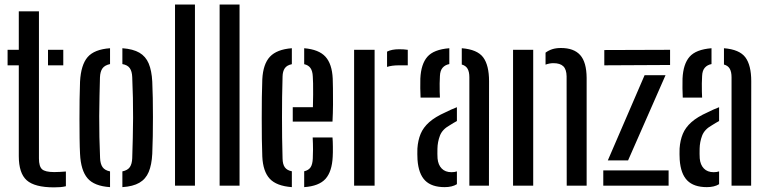

<svg xmlns="http://www.w3.org/2000/svg" viewBox="-20 -820 3390 848"><path d="M13.5 -531.5V-600H63V-770H152V-120Q152 -85 165.8 -72.5Q179.5 -60 219.5 -60Q234.5 -60 245.5 -60.8Q256.5 -61.5 271 -62.5V2.5Q259 5.5 246.2 6.5Q233.5 7.5 218.5 7.5Q133 7.5 98 -23.8Q63 -55 63 -130.5V-531.5ZM192 -531.5V-600H259.5V-531.5Z M333.5 -140.5Q332 -169.5 331.5 -209.8Q331 -250 331 -294.2Q331 -338.5 331.5 -381.5Q332 -424.5 333.5 -459.5Q337.5 -533.5 367 -567.8Q396.5 -602 466 -607V-537Q442.5 -532 432.5 -518Q422.5 -504 421.5 -478Q420.5 -439.5 419.5 -396Q418.5 -352.5 418.2 -306.8Q418 -261 419 -214.5Q420 -168 422 -122.5Q423 -96 433 -81.8Q443 -67.5 466 -63V6.5Q396 2 366.5 -32.8Q337 -67.5 333.5 -140.5ZM520.5 6.5V-63Q544 -68 553.5 -82Q563 -96 564 -121Q565.5 -166.5 566.5 -210.8Q567.5 -255 567.8 -299.2Q568 -343.5 567 -388.2Q566 -433 564 -479.5Q563 -505 553.2 -519Q543.5 -533 520.5 -537V-607Q568 -603.5 595.8 -587.2Q623.5 -571 636.8 -539.5Q650 -508 652.5 -459.5Q654 -427.5 654.8 -387Q655.5 -346.5 655.5 -303.2Q655.5 -260 654.8 -218Q654 -176 652.5 -140.5Q650 -92 636.8 -60.5Q623.5 -29 595.5 -12.8Q567.5 3.5 520.5 6.5Z M753 0V-800H841V0Z M950 0V-800H1038V0Z M1138.5 -128.5Q1137 -163 1136.5 -206.8Q1136 -250.5 1136 -297.8Q1136 -345 1136.5 -389.5Q1137 -434 1138.5 -470Q1142 -537.5 1172.5 -569.8Q1203 -602 1269 -607V-536.5Q1247 -532 1237.8 -518.5Q1228.5 -505 1228 -482Q1226.5 -436 1226 -391.2Q1225.5 -346.5 1225.5 -302.2Q1225.5 -258 1226 -212.5Q1226.5 -167 1228 -119.5Q1228.5 -94 1238.2 -80.8Q1248 -67.5 1269 -63.5V6.5Q1201 1.5 1171.2 -30.8Q1141.5 -63 1138.5 -128.5ZM1323.5 6.5V-63.5Q1343 -68 1351.8 -81.2Q1360.5 -94.5 1361.5 -120Q1362.5 -135 1362.5 -159.8Q1362.5 -184.5 1361 -213H1448.5Q1450 -197.5 1450.2 -171.2Q1450.5 -145 1449.5 -128.5Q1446.5 -62.5 1417.8 -30.2Q1389 2 1323.5 6.5ZM1273 -283V-346.5H1362Q1363 -374 1363 -402Q1363 -430 1362.8 -451.5Q1362.5 -473 1361.5 -482Q1360.5 -506.5 1351.2 -519.5Q1342 -532.5 1323.5 -536.5V-607Q1388.5 -601.5 1417.5 -569.5Q1446.5 -537.5 1449.5 -473Q1450 -462 1450.5 -430.2Q1451 -398.5 1450.8 -358.8Q1450.5 -319 1448.5 -283Z M1544 0V-600H1634.5V0ZM1689.5 -524.5V-592Q1710 -602.5 1742.5 -602.5Q1752 -602.5 1762 -602Q1772 -601.5 1781 -600V-531.5H1743.5Q1710.5 -531.5 1689.5 -524.5Z M1824 -114.5Q1823.5 -127 1823.2 -139.2Q1823 -151.5 1823.5 -164Q1826 -200.5 1837.8 -228.8Q1849.5 -257 1875.5 -280.2Q1901.5 -303.5 1947.5 -324Q1959.5 -330 1972.2 -335.8Q1985 -341.5 1998 -346.5V-285.5Q1991 -282 1983 -277Q1975 -272 1966 -266.5Q1933.5 -248.5 1923 -220.8Q1912.5 -193 1912 -163Q1911.5 -149.5 1911.8 -140.2Q1912 -131 1912.5 -120.5Q1915 -92 1930.8 -75.8Q1946.5 -59.5 1974 -59.5Q1988 -59.5 1998 -63V-6.5Q1977 6.5 1944 6.5Q1886.5 6.5 1857.5 -22.8Q1828.5 -52 1824 -114.5ZM1837.5 -389Q1836.5 -408 1836.2 -430.5Q1836 -453 1836.5 -473Q1839.5 -537 1867.5 -569.2Q1895.5 -601.5 1964.5 -607V-537Q1946 -533.5 1935 -521Q1924 -508.5 1923 -484.5Q1922 -471 1921.8 -451.8Q1921.5 -432.5 1922 -415Q1922.5 -397.5 1923 -389ZM2053 0V-478.5Q2053 -502.5 2045.2 -516.2Q2037.5 -530 2019.5 -535V-607Q2088 -601.5 2114 -566.8Q2140 -532 2140 -461L2139.5 0Z M2246 0V-600H2335V0ZM2483 0 2482.5 -483Q2482 -513.5 2468 -527.2Q2454 -541 2424 -541Q2414.5 -541 2406 -539.2Q2397.5 -537.5 2389.5 -534.5V-587.5Q2403 -597.5 2419.5 -602.8Q2436 -608 2457.5 -608Q2514.5 -608 2542.5 -576.8Q2570.5 -545.5 2571 -476V0Z M2644.5 0V-67.5H2933V0ZM2649 -531.5V-599L2939.5 -600V-533ZM2664.5 -111.5 2827 -488H2919.5L2754 -111.5Z M2982 -114.5Q2981.5 -127 2981.2 -139.2Q2981 -151.5 2981.5 -164Q2984 -200.5 2995.8 -228.8Q3007.5 -257 3033.5 -280.2Q3059.5 -303.5 3105.5 -324Q3117.5 -330 3130.2 -335.8Q3143 -341.5 3156 -346.5V-285.5Q3149 -282 3141 -277Q3133 -272 3124 -266.5Q3091.5 -248.5 3081 -220.8Q3070.5 -193 3070 -163Q3069.5 -149.5 3069.8 -140.2Q3070 -131 3070.5 -120.5Q3073 -92 3088.8 -75.8Q3104.5 -59.5 3132 -59.5Q3146 -59.5 3156 -63V-6.5Q3135 6.5 3102 6.5Q3044.5 6.5 3015.5 -22.8Q2986.5 -52 2982 -114.5ZM2995.5 -389Q2994.5 -408 2994.2 -430.5Q2994 -453 2994.5 -473Q2997.5 -537 3025.5 -569.2Q3053.5 -601.5 3122.5 -607V-537Q3104 -533.5 3093 -521Q3082 -508.5 3081 -484.5Q3080 -471 3079.8 -451.8Q3079.5 -432.5 3080 -415Q3080.5 -397.5 3081 -389ZM3211 0V-478.5Q3211 -502.5 3203.2 -516.2Q3195.5 -530 3177.5 -535V-607Q3246 -601.5 3272 -566.8Q3298 -532 3298 -461L3297.5 0Z"/></svg>

Font: Big Shoulders Stencil Text Thin Medium
Style: Regular
Weight: 500
Version: Version 2.001